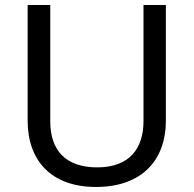

<svg xmlns="http://www.w3.org/2000/svg" viewBox="-20 -734 771 764"><path d="M640 -252V-714H551V-252C551 -144 496 -68 367 -68C242 -68 180 -135 180 -251V-714H90V-254C90 -95 184 10 362 10C551 10 640 -104 640 -252Z"/></svg>

Font: Noto Sans Arabic
Style: Regular
Weight: 400
Designer: Monotype Design Team, Nadine Chahine, Nizar Qandah and Khaled Hosny
Foundry: Monotype Imaging Inc.
Version: Version 2.012